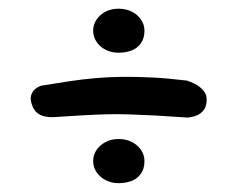

<svg xmlns="http://www.w3.org/2000/svg" viewBox="-20 -522 541 437"><path d="M102 -255.4Q101.2 -255.4 94.8 -255.4Q88.4 -255.4 80 -257.4Q71.5 -259.4 64 -265.6Q56.6 -271.8 52.7 -283.6Q48.2 -296.5 50.8 -304.8Q53.4 -313.1 58.7 -318.1Q64.1 -323 68.8 -324.9Q73.5 -326.9 73.5 -326.9Q107.1 -332.5 137.6 -337.1Q168.1 -341.6 198 -344.2Q227.9 -346.9 259.5 -347.1Q291.1 -347.4 326.9 -345.6Q362.8 -343.8 405.2 -338.6Q405.2 -338.6 412.4 -336.1Q419.5 -333.6 428.8 -328Q438 -322.4 444.5 -313.9Q451 -305.5 450.4 -293.2Q449.8 -278.8 443.1 -270.8Q436.5 -262.8 428.2 -259.4Q419.9 -256.1 413.7 -255.3Q407.4 -254.4 407.4 -254.4Q365.4 -257.4 333.5 -259.1Q301.6 -260.8 275.4 -261.6Q249.2 -262.5 223.8 -261.9Q198.2 -261.2 169.2 -259.6Q140.1 -258 102 -255.4ZM249.9 -105.1Q233.8 -105.1 220.8 -111.8Q207.8 -118.5 199.9 -129.9Q192 -141.2 192 -155.2Q192 -169.2 199.7 -180.7Q207.5 -192.1 220.7 -198.9Q233.8 -205.6 249.9 -205.6Q266.6 -205.6 279.9 -198.9Q293.2 -192.2 301 -180.7Q308.8 -169.3 308.8 -155.2Q308.8 -138.2 300.9 -126.9Q293 -115.5 279.8 -110.3Q266.5 -105.1 249.9 -105.1ZM249.9 -402Q233.8 -402 220.8 -408.5Q207.8 -415 199.9 -426.6Q192 -438.2 192 -452.2Q192 -466.1 199.9 -477.7Q207.8 -489.2 220.8 -495.8Q233.9 -502.2 249.9 -502.2Q266.4 -502.2 279.7 -495.6Q293.1 -489 300.9 -477.5Q308.8 -466 308.8 -452.1Q308.8 -435.1 300.9 -423.8Q293 -412.4 279.8 -407.2Q266.5 -402 249.9 -402Z"/></svg>

Font: Sour Gummy Black
Style: Regular
Weight: 900
Version: Version 1.000